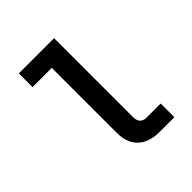

<svg xmlns="http://www.w3.org/2000/svg" viewBox="-200 -868 1001 1001"><g transform="rotate(-45 300.0 -367.5)"><path d="M404 0Q382 0 361 -3.5Q340 -7 320.5 -15.5Q301 -24 285 -38.5Q269 -53 259 -72Q249 -91 245 -112Q241 -133 241 -155V-634H99V-735H359V-155Q359 -145 361 -135Q363 -125 369 -117Q375 -109 384.5 -105Q394 -101 404 -101H511V0Z"/></g></svg>

Font: Iosevka Custom Extended
Style: Bold
Weight: 700
Width: 7
Monospace: yes
Designer: Belleve Invis
Foundry: Belleve Invis
Version: Version 11.2.4; ttfautohint (v1.8.4)